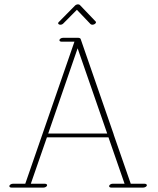

<svg xmlns="http://www.w3.org/2000/svg" viewBox="-20 -850 725 879"><path d="M256.3 -736.8C261.2 -736.8 266.1 -738.8 269.5 -742.2L332 -805.2L394.5 -739.7C396.5 -737.8 399.9 -736.8 403.3 -736.8C410.6 -736.8 419.4 -742.2 419.4 -748C419.4 -749.5 418.9 -750.5 418 -751.5L345.7 -827.1C344.2 -828.6 340.8 -830.1 337.4 -830.1C332.5 -830.1 327.1 -828.1 323.7 -824.7L249 -749C247.1 -747.1 246.1 -745.6 246.1 -743.7C246.1 -739.7 251 -736.8 256.3 -736.8ZM335.4 -628.9 470.7 -238.8H200.7ZM652.3 -2C652.3 -5.9 647.9 -8.8 642.1 -8.8H578.6L501 -232.4C501 -233.4 501 -233.9 500.5 -234.9L349.1 -671.9C348.1 -674.3 345.7 -675.8 342.3 -676.3C341.3 -676.3 340.3 -676.8 339.4 -676.8H268.1C261.2 -676.8 254.4 -672.9 252.4 -668C250.5 -663.1 254.9 -659.2 261.7 -659.2H320.8L95.7 -8.8H39.1C32.2 -8.8 22.9 -4.4 22.9 2.4C22.9 6.3 26.9 8.8 32.7 8.8H179.2C186 8.8 193.4 4.9 195.3 0C197.3 -4.9 192.4 -8.8 185.5 -8.8H121.1L194.8 -221.2H476.6L550.3 -8.8H495.6C488.8 -8.8 481.9 -4.9 480 0C478 4.9 482.4 8.8 489.3 8.8H635.7C642.6 8.8 652.3 4.4 652.3 -2Z"/></svg>

Font: WireWyrm
Style: Light
Weight: 200
Version: Version 001.000